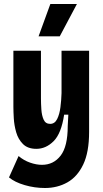

<svg xmlns="http://www.w3.org/2000/svg" viewBox="-20 -782 515 961"><path d="M205 159Q153 159 103.5 144.5Q54 130 25 106L73 -1Q99 21 130.5 32Q162 43 190 43Q248 43 283.5 -3Q319 -49 319 -151L322 -208H301Q287 -114 248.5 -75.5Q210 -37 162 -37Q119 -37 95 -61Q71 -85 61 -120Q51 -155 49 -190Q47 -225 47 -247V-528H185V-290Q185 -264 187 -234Q189 -204 198.5 -183Q208 -162 231 -162Q254 -162 266 -186Q278 -210 282.5 -245.5Q287 -281 288 -316V-528H426V-122Q426 -20 396.5 41.5Q367 103 317 131Q267 159 205 159ZM279 -600H173L232 -762H365Z"/></svg>

Font: Bricolage Grotesque 10pt Condensed Bricolage Grotesque 10pt Condensed Regular
Style: Bold
Weight: 700
Width: 3
Designer: Mathieu Triay
Foundry: Atelier Triay
Version: Version 1.000; ttfautohint (v1.8.4.7-5d5b);gftools[0.9.32]